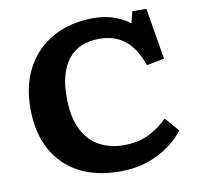

<svg xmlns="http://www.w3.org/2000/svg" viewBox="-81 -799 934 898"><g transform="rotate(-10 386.5 -350.0)"><path d="M419 14Q306 14 225 -29Q144 -72 100 -153Q56 -234 56 -348Q56 -460 101 -542Q146 -624 227.5 -669Q309 -714 418 -714Q472 -714 514.5 -699.5Q557 -685 591 -659L604 -714H671L712 -470L628 -454Q597 -540 548.5 -577Q500 -614 430 -614Q331 -614 281.5 -550.5Q232 -487 232 -373Q232 -275 262.5 -216Q293 -157 344 -130.5Q395 -104 455 -104Q527 -104 578.5 -130Q630 -156 666 -194L724 -127Q697 -91 653.5 -59Q610 -27 551.5 -6.5Q493 14 419 14Z"/></g></svg>

Font: Literata 7pt
Style: Bold
Weight: 700
Designer: Latin by Veronika Burian and Jose Scaglione. Greek by Irene Vlachou. Cyrillic by Vera Evstafieva.
Foundry: TypeTogether
Version: Version 3.002